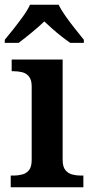

<svg xmlns="http://www.w3.org/2000/svg" viewBox="-26 -786 386 806"><path d="M19 0V-49H32Q49 -49 67 -53.5Q85 -58 96 -72Q107 -86 107 -115V-424Q107 -451 95.5 -465Q84 -479 66.5 -483Q49 -487 32 -487H23V-536H237V-115Q237 -86 248.5 -72Q260 -58 277 -53.5Q294 -49 313 -49H324V0ZM-6 -619Q10 -638 30.5 -664Q51 -690 70.5 -717Q90 -744 100 -766H220Q231 -744 250 -717Q269 -690 290 -664Q311 -638 326 -619V-606H269Q253 -617 233 -632.5Q213 -648 194 -665Q175 -682 160 -696Q137 -674 106 -648.5Q75 -623 52 -606H-6Z"/></svg>

Font: Noto Serif Vithkuqi SemiBold
Style: Regular
Weight: 600
Version: Version 1.005